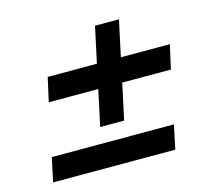

<svg xmlns="http://www.w3.org/2000/svg" viewBox="-80 -698 761 697"><g transform="rotate(-15 300.0 -350.0)"><path d="M118 -470H303L332 -605H422L393 -470H577L557 -380H374L345 -245H255L284 -380H98ZM57 -185H516L497 -95H38Z"/></g></svg>

Font: Epunda Sans SemiBold
Style: Italic
Weight: 600
Italic angle: -12.0243°
Designer: Simon Atzbach
Foundry: typofactur
Version: Version 2.204; ttfautohint (v1.8.4.7-5d5b)